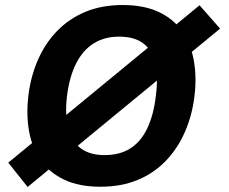

<svg xmlns="http://www.w3.org/2000/svg" viewBox="-20 -733 914 765"><path d="M13 -85 775 -712 857 -619 90 12ZM380 11Q296 11 237 -16.5Q178 -44 143 -93.5Q108 -143 96 -209Q84 -275 93 -351Q102 -427 130.5 -493Q159 -559 206.5 -608.5Q254 -658 319.5 -685.5Q385 -713 469 -713Q553 -713 612 -685.5Q671 -658 705.5 -608.5Q740 -559 752 -493Q764 -427 755 -351Q746 -275 717.5 -209Q689 -143 642 -93.5Q595 -44 529.5 -16.5Q464 11 380 11ZM396 -115Q457 -115 499 -141.5Q541 -168 566.5 -221Q592 -274 601 -351Q611 -429 598.5 -481.5Q586 -534 550.5 -560.5Q515 -587 454 -587Q397 -587 354 -560.5Q311 -534 284 -481.5Q257 -429 247 -351Q238 -274 252 -221Q266 -168 302.5 -141.5Q339 -115 396 -115Z"/></svg>

Font: Inclusive Sans
Style: Bold Italic
Weight: 700
Italic angle: -7°
Designer: Olivia King
Foundry: Olivia King
Version: Version 2.004